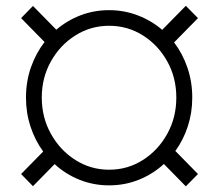

<svg xmlns="http://www.w3.org/2000/svg" viewBox="-20 -638 764 671"><path d="M70.8 -296.9Q70.8 -353 88.1 -402.6Q105.5 -452.1 135.7 -491.2L53.7 -574.7L95.2 -617.2L176.8 -534.2Q214.4 -566.4 261.5 -584.5Q308.6 -602.5 361.3 -602.5Q414.1 -602.5 461.7 -584.2Q509.3 -565.9 546.9 -533.7L629.4 -617.7L671.9 -574.7L588.4 -489.7Q618.2 -450.7 635 -401.6Q651.9 -352.5 651.9 -296.9Q651.9 -243.7 636.2 -196Q620.6 -148.4 592.8 -110.4L671.9 -29.8L629.4 13.2L552.7 -64.9Q514.6 -29.8 465.6 -10Q416.5 9.8 361.3 9.8Q306.6 9.8 257.8 -9.8Q209 -29.3 170.9 -64.5L95.2 12.7L53.7 -29.8L130.9 -108.4Q102.5 -147.5 86.7 -195.3Q70.8 -243.2 70.8 -296.9ZM126 -296.9Q126 -227.5 158 -170.2Q189.9 -112.8 243.4 -78.9Q296.9 -44.9 361.3 -44.9Q426.3 -44.9 479.5 -78.9Q532.7 -112.8 564.5 -170.2Q596.2 -227.5 596.2 -296.9Q596.2 -366.7 564.5 -423.6Q532.7 -480.5 479.5 -514.2Q426.3 -547.9 361.3 -547.9Q296.9 -547.9 243.4 -514.2Q189.9 -480.5 158 -423.6Q126 -366.7 126 -296.9Z"/></svg>

Font: Vazirmatn RD UI ExtraLight
Style: Regular
Weight: 200
Designer: Saber Rastikerdar
Foundry: Saber Rastikerdar
Version: Version 33.003